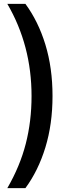

<svg xmlns="http://www.w3.org/2000/svg" viewBox="-20 -810 379 998"><path d="M112 -790Q179 -699 216 -578Q253 -457 253 -311Q253 -165 216 -44Q179 77 112 168H18Q84 54 114 -63Q144 -180 144 -311Q144 -574 18 -790Z"/></svg>

Font: CBA Beacon Sans Bold
Style: Regular
Weight: 700
Designer: Wei Huang
Foundry: Wei Huang
Version: Version 1.002